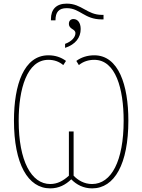

<svg xmlns="http://www.w3.org/2000/svg" viewBox="-20 -1029 784 1059"><path d="M261 -924V-917H286C286 -962 304 -984 348 -984C422 -984 445 -922 541 -922H551V-947H542C460 -947 431 -1009 348 -1009C289 -1009 261 -976 261 -924ZM339 -787V-765C397 -784 425 -822 425 -869C425 -903 409 -924 385 -924C371 -924 360 -915 360 -898C360 -866 396 -871 396 -846C396 -825 377 -801 339 -787ZM257 10C305 10 342 -10 373 -40C402 -10 441 10 488 10C612 10 688 -125 688 -364C688 -560 634 -724 500 -724C462 -724 428 -713 401 -693L415 -670C439 -690 469 -699 500 -699C618 -699 662 -540 662 -363C662 -141 594 -14 488 -14C444 -14 410 -35 386 -60V-304H360V-60C329 -32 297 -14 257 -14C153 -14 83 -141 83 -363C83 -537 128 -699 247 -699C278 -699 305 -690 329 -670L344 -693C317 -713 285 -724 247 -724C112 -724 57 -562 57 -364C57 -125 134 10 257 10Z"/></svg>

Font: Noto Sans Condensed Thin
Style: Regular
Weight: 100
Width: 3
Designer: Monotype Design Team
Foundry: Monotype Imaging Inc.
Version: Version 2.013